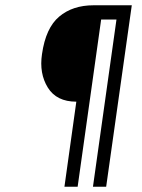

<svg xmlns="http://www.w3.org/2000/svg" viewBox="-20 -707 538 727"><path d="M332 0H382L479 -687H334Q255 -687 204 -644Q153 -601 139 -502Q128 -429 161 -375.5Q194 -322 269 -322L224 0H274L363 -633H421Z"/></svg>

Font: Secuela Light
Style: Italic
Weight: 300
Italic angle: -8°
Designer: Fernando Haro
Foundry: deFharo
Version: Version 1.708